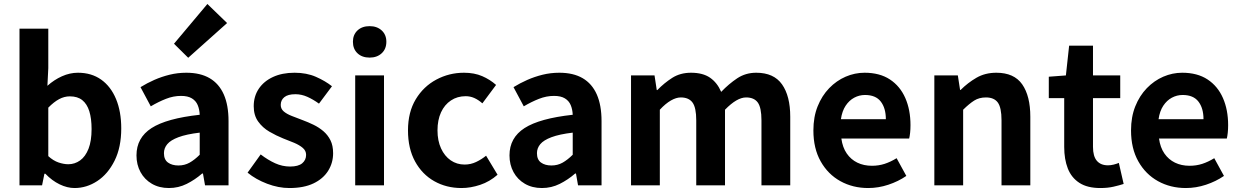

<svg xmlns="http://www.w3.org/2000/svg" viewBox="-20 -944 6318 978"><path d="M359.7 13.8Q322.7 13.8 283.7 -5Q244.7 -23.8 210.9 -59.2H206.3L194.3 0H79.3V-797.9H226V-596.7L221.5 -507Q255.4 -537.4 295.6 -555.5Q335.8 -573.5 377 -573.5Q445.9 -573.5 495.3 -538.5Q544.6 -503.4 571.1 -439.5Q597.6 -375.6 597.6 -289.7Q597.6 -193.7 563.6 -125.4Q529.5 -57.1 475.3 -21.7Q421.2 13.8 359.7 13.8ZM327.6 -107.4Q361 -107.4 388.1 -126.9Q415.2 -146.4 430.9 -186.2Q446.5 -226.1 446.5 -286.6Q446.5 -340.3 434.9 -377.5Q423.2 -414.6 399.1 -433.9Q375.1 -453.2 335.8 -453.2Q307.5 -453.2 281.1 -439Q254.7 -424.9 226 -395.7V-148.7Q251.5 -125.3 278.4 -116.3Q305.2 -107.4 327.6 -107.4Z M840.4 13.8Q790.9 13.8 753.6 -7.9Q716.4 -29.5 695.8 -67.2Q675.2 -105 675.2 -152.6Q675.2 -242.2 751.9 -291.6Q828.7 -341 997.3 -359.4Q996.2 -386.8 987.1 -408.6Q978 -430.4 957.4 -442.9Q936.8 -455.5 902.1 -455.5Q863.3 -455.5 825.3 -440.5Q787.3 -425.6 748 -402.4L695.7 -500.1Q729.1 -520.7 766.2 -537.1Q803.3 -553.4 844.3 -563.5Q885.3 -573.5 929.1 -573.5Q1000.4 -573.5 1048 -545.7Q1095.6 -517.8 1119.9 -463Q1144.1 -408.3 1144.1 -327V0H1024.4L1013.9 -59.9H1009.4Q973.3 -28.4 931 -7.3Q888.8 13.8 840.4 13.8ZM888.7 -101.1Q920.1 -101.1 945.6 -115.4Q971.1 -129.7 997.3 -155.8V-268.4Q929.4 -260.3 889.2 -245.2Q849 -230.1 832.1 -209.7Q815.1 -189.3 815.1 -163.8Q815.1 -130.8 835.7 -116Q856.3 -101.1 888.7 -101.1ZM938.7 -649.7 866.3 -721.2 1036.4 -923.7 1136.8 -826.6Z M1454.1 13.8Q1398.3 13.8 1340.7 -8.1Q1283.1 -30 1241.1 -64.5L1307.8 -157.4Q1345.4 -128.6 1381.9 -112.2Q1418.4 -95.7 1457.7 -95.7Q1499.5 -95.7 1519.4 -112.3Q1539.2 -128.9 1539.2 -155.2Q1539.2 -176.1 1522.3 -190.6Q1505.5 -205 1478.5 -216.5Q1451.5 -228 1422 -239Q1386.7 -253.2 1352.2 -273.3Q1317.7 -293.4 1295.1 -324.9Q1272.4 -356.4 1272.4 -403Q1272.4 -453.3 1298 -491.7Q1323.7 -530.1 1370.4 -551.8Q1417.2 -573.5 1480.5 -573.5Q1541.6 -573.5 1589.2 -552.7Q1636.8 -531.8 1671 -504.7L1604.8 -416.1Q1574.9 -437.7 1545.3 -450.9Q1515.6 -464.1 1484.8 -464.1Q1446.3 -464.1 1428.2 -449Q1410 -433.9 1410 -409.7Q1410 -389.6 1425.2 -376.5Q1440.4 -363.4 1466.1 -353.4Q1491.9 -343.4 1521.3 -332.2Q1549.4 -321.8 1576.9 -308.5Q1604.4 -295.2 1627.1 -275.9Q1649.7 -256.5 1663.3 -229.5Q1676.8 -202.4 1676.8 -163.4Q1676.8 -114.3 1651.4 -73.8Q1625.9 -33.2 1576.6 -9.7Q1527.3 13.8 1454.1 13.8Z M1789.3 0V-559.8H1936V0ZM1862.9 -650.6Q1824.2 -650.6 1801 -672.6Q1777.7 -694.5 1777.7 -731.4Q1777.7 -767.1 1801 -789Q1824.2 -810.8 1862.9 -810.8Q1900.5 -810.8 1924.2 -789Q1948 -767.1 1948 -731.4Q1948 -694.5 1924.2 -672.6Q1900.5 -650.6 1862.9 -650.6Z M2330.8 13.8Q2253.7 13.8 2192 -21.1Q2130.3 -55.9 2094.2 -121.7Q2058.2 -187.5 2058.2 -279.9Q2058.2 -372.8 2097.8 -438.4Q2137.4 -503.9 2202.8 -538.7Q2268.1 -573.5 2343.5 -573.5Q2396 -573.5 2436.1 -556.2Q2476.2 -538.8 2506.9 -511.4L2437.1 -417.6Q2416.6 -435.6 2395.9 -444.8Q2375.2 -454 2352.1 -454Q2309.4 -454 2276.9 -432.3Q2244.3 -410.7 2226.4 -371.7Q2208.5 -332.7 2208.5 -279.9Q2208.5 -227.4 2226.5 -188.2Q2244.5 -148.9 2275.7 -127.3Q2306.9 -105.8 2346.7 -105.8Q2377.4 -105.8 2405 -118.8Q2432.7 -131.9 2456 -150.9L2514.4 -53.9Q2474.4 -18.6 2425.8 -2.4Q2377.2 13.8 2330.8 13.8Z M2740.4 13.8Q2690.9 13.8 2653.6 -7.9Q2616.4 -29.5 2595.8 -67.2Q2575.2 -105 2575.2 -152.6Q2575.2 -242.2 2651.9 -291.6Q2728.7 -341 2897.3 -359.4Q2896.2 -386.8 2887.1 -408.6Q2878 -430.4 2857.4 -442.9Q2836.8 -455.5 2802.1 -455.5Q2763.3 -455.5 2725.3 -440.5Q2687.3 -425.6 2648 -402.4L2595.7 -500.1Q2629.1 -520.7 2666.2 -537.1Q2703.3 -553.4 2744.3 -563.5Q2785.3 -573.5 2829.1 -573.5Q2900.4 -573.5 2948 -545.7Q2995.6 -517.8 3019.9 -463Q3044.1 -408.3 3044.1 -327V0H2924.4L2913.9 -59.9H2909.4Q2873.3 -28.4 2831 -7.3Q2788.8 13.8 2740.4 13.8ZM2788.7 -101.1Q2820.1 -101.1 2845.6 -115.4Q2871.1 -129.7 2897.3 -155.8V-268.4Q2829.4 -260.3 2789.2 -245.2Q2749 -230.1 2732.1 -209.7Q2715.1 -189.3 2715.1 -163.8Q2715.1 -130.8 2735.7 -116Q2756.3 -101.1 2788.7 -101.1Z M3194.3 0V-559.8H3314L3325.4 -485.1H3328.2Q3363.4 -521.4 3404.3 -547.5Q3445.2 -573.5 3499.9 -573.5Q3560.2 -573.5 3596.8 -548.2Q3633.4 -522.9 3653.5 -476Q3692.7 -516.9 3735.2 -545.2Q3777.8 -573.5 3832.1 -573.5Q3921.6 -573.5 3963.4 -514.3Q4005.3 -455 4005.3 -349.1V0H3858.7V-330.9Q3858.7 -396 3839.9 -421.9Q3821.1 -447.7 3780.5 -447.7Q3757.1 -447.7 3730.4 -432.2Q3703.7 -416.8 3673 -385.1V0H3526.5V-330.9Q3526.5 -396 3507.4 -421.9Q3488.3 -447.7 3447.7 -447.7Q3424.6 -447.7 3397.5 -432.2Q3370.4 -416.8 3341 -385.1V0Z M4402.4 13.8Q4323.9 13.8 4260.7 -21.2Q4197.5 -56.1 4160.4 -121.9Q4123.2 -187.7 4123.2 -279.9Q4123.2 -348.1 4144.8 -402.2Q4166.4 -456.3 4203.6 -494.8Q4240.8 -533.2 4287.5 -553.4Q4334.3 -573.5 4383.7 -573.5Q4461.1 -573.5 4513 -539.3Q4564.9 -505.1 4591.4 -444.7Q4617.8 -384.4 4617.8 -306.4Q4617.8 -285.9 4615.9 -267.6Q4613.9 -249.4 4611.1 -238.4H4265.7Q4271.9 -192.8 4293.2 -162.1Q4314.4 -131.4 4347.1 -115.5Q4379.8 -99.6 4421.6 -99.6Q4455.6 -99.6 4486 -109.4Q4516.3 -119.3 4547.1 -138.2L4596.6 -47.9Q4555.7 -19.8 4505 -3Q4454.4 13.8 4402.4 13.8ZM4263.4 -336.9H4492.3Q4492.3 -393.2 4466.4 -426.7Q4440.6 -460.2 4386.1 -460.2Q4357 -460.2 4331.2 -446.4Q4305.4 -432.6 4287.4 -405.4Q4269.4 -378.2 4263.4 -336.9Z M4739.3 0V-559.8H4859L4870.4 -485.9H4873.2Q4909.5 -522.2 4953.7 -547.9Q4997.9 -573.5 5055.2 -573.5Q5145.6 -573.5 5186.9 -514.3Q5228.2 -455 5228.2 -349.1V0H5081.5V-330.9Q5081.5 -396 5062.5 -421.9Q5043.5 -447.7 5002.1 -447.7Q4967.9 -447.7 4942.6 -431.9Q4917.3 -416 4886 -385.1V0Z M5584.9 13.8Q5518.7 13.8 5478.1 -12.6Q5437.4 -39 5419.1 -86Q5400.8 -133 5400.8 -195.4V-444.1H5322.3V-553.2L5409.4 -559.8L5425.9 -711.4H5547.4V-559.8H5686.2V-444.1H5547.4V-195.8Q5547.4 -148 5567.1 -124.9Q5586.8 -101.9 5623.8 -101.9Q5638 -101.9 5653.1 -105.7Q5668.2 -109.6 5679.1 -114.2L5703.6 -7Q5681.3 0.2 5651.8 7Q5622.3 13.8 5584.9 13.8Z M6020.4 13.8Q5941.9 13.8 5878.7 -21.2Q5815.5 -56.1 5778.4 -121.9Q5741.2 -187.7 5741.2 -279.9Q5741.2 -348.1 5762.8 -402.2Q5784.4 -456.3 5821.6 -494.8Q5858.8 -533.2 5905.5 -553.4Q5952.3 -573.5 6001.7 -573.5Q6079.1 -573.5 6131 -539.3Q6182.9 -505.1 6209.4 -444.7Q6235.8 -384.4 6235.8 -306.4Q6235.8 -285.9 6233.9 -267.6Q6231.9 -249.4 6229.1 -238.4H5883.7Q5889.9 -192.8 5911.2 -162.1Q5932.4 -131.4 5965.1 -115.5Q5997.8 -99.6 6039.6 -99.6Q6073.6 -99.6 6104 -109.4Q6134.3 -119.3 6165.1 -138.2L6214.6 -47.9Q6173.7 -19.8 6123 -3Q6072.4 13.8 6020.4 13.8ZM5881.4 -336.9H6110.3Q6110.3 -393.2 6084.4 -426.7Q6058.6 -460.2 6004.1 -460.2Q5975 -460.2 5949.2 -446.4Q5923.4 -432.6 5905.4 -405.4Q5887.4 -378.2 5881.4 -336.9Z"/></svg>

Font: Noto Sans HK Thin
Style: Regular
Weight: 100
Designer: Ryoko NISHIZUKA 西塚涼子 (kana, bopomofo & ideographs); Paul D. Hunt (Latin, Greek & Cyrillic); Sandoll Communications 산돌커뮤니
Foundry: Adobe
Version: Version 2.004-H2;hotconv 1.0.118;makeotfexe 2.5.65603